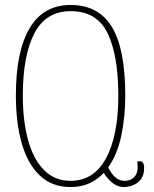

<svg xmlns="http://www.w3.org/2000/svg" viewBox="-20 -744 620 774"><path d="M543 -94Q561 -94 561 -67Q561 -37 547 -20Q533 -3 514 3.5Q495 10 479 10Q456 10 435.5 -5Q415 -20 398 -47Q373 -20 340 -5Q307 10 264 10Q190 10 141 -36Q92 -82 68 -165Q44 -248 44 -359Q44 -537 99.5 -630.5Q155 -724 265 -724Q377 -724 431 -635.5Q485 -547 485 -358Q485 -273 469 -197Q453 -121 416 -69Q431 -40 447 -27.5Q463 -15 482 -15Q507 -15 521 -30Q535 -45 535 -67Q535 -78 534.5 -83Q534 -88 533 -92Q537 -94 543 -94ZM264 -15Q359 -15 408 -107Q457 -199 457 -358Q457 -520 414 -609.5Q371 -699 265 -699Q165 -699 118.5 -609.5Q72 -520 72 -358Q72 -256 93.5 -178.5Q115 -101 158 -58Q201 -15 264 -15Z"/></svg>

Font: Noto Serif Georgian ExtraCondensed Thin
Style: Regular
Weight: 100
Width: 2
Designer: Monotype Design Team, Akaki Razmadze
Foundry: Google LLC
Version: Version 2.003; ttfautohint (v1.8.4.7-5d5b)